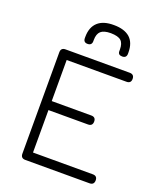

<svg xmlns="http://www.w3.org/2000/svg" viewBox="-156 -957 873 1052"><g transform="rotate(20 280.5 -430.5)"><path d="M325 -860.5C325 -860.5 325 -860.5 325 -860.5C365 -860.5 396 -851 417.5 -832.5C439 -813.5 450 -784.5 450 -746C450 -746 450 -746 450 -746C450 -746 450 -739 450 -739C450 -722.5 441.5 -714 425 -714C425 -714 425 -714 425 -714C408.5 -714 400.5 -721.5 400.5 -736C400.5 -736 400.5 -736 400.5 -736C400.5 -736 400.5 -746 400.5 -746C400.5 -769.5 395 -786.5 383.5 -797C372 -807.5 352 -812.5 324 -813C324 -813 324 -813 324 -813C296.5 -813 277 -807.5 265.5 -797C254 -786.5 248 -769.5 248 -746C248 -746 248 -746 248 -746C248 -746 248 -739 248 -739C248 -722.5 239.5 -714 223 -714C223 -714 223 -714 223 -714C206.5 -714 198.5 -722.5 198.5 -739C198.5 -739 198.5 -739 198.5 -739C198.5 -739 198.5 -746 198.5 -746C198.5 -783.5 209.5 -812.5 231 -832C252.5 -851.5 283.5 -861 325 -860.5ZM494.5 0C494.5 0 120 0 120 0C102.5 0 93.5 -9 93.5 -26.5C93.5 -26.5 93.5 -26.5 93.5 -26.5C93.5 -26.5 93.5 -618 93.5 -618C93.5 -635.5 102.5 -644.5 120 -644.5C120 -644.5 120 -644.5 120 -644.5C120 -644.5 494.5 -644.5 494.5 -644.5C512 -644.5 521 -635.5 521 -618C521 -618 521 -618 521 -618C521 -600.5 512 -592 494.5 -592C494.5 -592 494.5 -592 494.5 -592C494.5 -592 146 -592 146 -592C146 -592 146 -352.5 146 -352.5C146 -352.5 376.5 -352.5 376.5 -352.5C394 -352.5 403 -344 403 -326.5C403 -326.5 403 -326.5 403 -326.5C403 -309 394 -300 376.5 -300C376.5 -300 376.5 -300 376.5 -300C376.5 -300 146 -300 146 -300C146 -300 146 -52.5 146 -52.5C146 -52.5 494.5 -52.5 494.5 -52.5C512 -52.5 521 -44 521 -26.5C521 -26.5 521 -26.5 521 -26.5C521 -9 512 0 494.5 0C494.5 0 494.5 0 494.5 0Z"/></g></svg>

Font: Jura-Fortis-Regular
Style: Regular
Weight: 500
Designer: Daniel Johnson, Alexei Vanyashin, Mirko Velimirovic
Foundry: Daniel Johnson
Version: ""